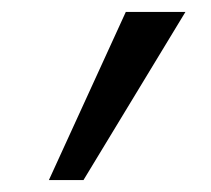

<svg xmlns="http://www.w3.org/2000/svg" viewBox="-20 -717 354 322"><path d="M62 -415H120L291 -697H191Z"/></svg>

Font: HK Grotesk
Style: Italic
Weight: 400
Italic angle: -16°
Designer: Alfredo Marco Pradil
Foundry: Hanken Design Co.
Version: Version 3.001;FEAKit 1.0